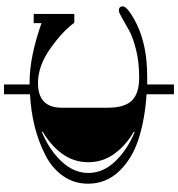

<svg xmlns="http://www.w3.org/2000/svg" viewBox="16 -816 910 983"><g transform="rotate(-90 471.5 -325.0)"><path d="M571 -27H530V110H480V-30Q348 -39 248 -72Q148 -105 85 -171.5Q22 -238 22 -330Q22 -401 61.5 -457.5Q101 -514 168 -548Q301 -617 480 -627V-760H530V-629H541Q671 -629 844 -568V-608H891V-400H846Q803 -460 714 -523Q625 -586 537 -586Q411 -586 411 -464V-229Q411 -143 447.5 -105.5Q484 -68 564.5 -68Q645 -68 708.5 -84Q772 -100 807.5 -120Q843 -140 871 -156Q899 -172 907 -172Q930 -172 930 -152Q930 -127 840 -81Q730 -27 571 -27ZM289 -562 287 -566Q196 -529 136.5 -466Q77 -403 77 -328Q77 -253 136.5 -190.5Q196 -128 287 -91L289 -95Q219 -135 175.5 -194.5Q132 -254 132 -328.5Q132 -403 175.5 -462.5Q219 -522 289 -562Z"/></g></svg>

Font: Diplomata SC
Style: Regular
Weight: 400
Width: 7
Designer: Eduardo Rodriguez Tunni
Foundry: Eduardo Rodriguez Tunni
Version: Version 1.001